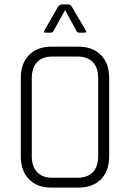

<svg xmlns="http://www.w3.org/2000/svg" viewBox="-20 -856 593 876"><path d="M366 -707H342Q332 -707 330 -713L277 -810L223 -713Q221 -707 211 -707H187Q176 -707 183 -718L246 -827Q252 -836 266 -836H288Q301 -836 307 -827L371 -718Q378 -707 366 -707ZM219 -45H333Q379 -45 403.5 -70.5Q428 -96 428 -144V-499Q428 -547 403.5 -572.5Q379 -598 333 -598H219Q173 -598 149 -572Q125 -546 125 -499V-144Q125 -97 149 -71Q173 -45 219 -45ZM338 0H215Q150 0 112.5 -38Q75 -76 75 -142V-501Q75 -567 112.5 -605Q150 -643 215 -643H338Q403 -643 440.5 -605Q478 -567 478 -501V-142Q478 -76 440.5 -38Q403 0 338 0Z"/></svg>

Font: Rajdhani
Style: Regular
Weight: 400
Designer: Satya Rajpurohit, Jyotish Sonowal
Foundry: Indian Type Foundry
Version: Version 1.201 February 1, 2022